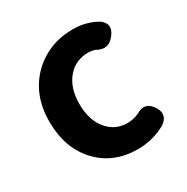

<svg xmlns="http://www.w3.org/2000/svg" viewBox="-139 -694 805 827"><g transform="rotate(-30 263.5 -280.0)"><path d="M317 14Q198 14 123 -63Q44 -145 44 -279.5Q44 -414 130 -497Q212 -574 330 -574Q397 -574 451 -542Q493 -510 459 -466Q423 -417 369 -449Q352 -454 338 -454Q273 -454 233.5 -406.5Q194 -359 194 -280Q194 -201 233 -153.5Q272 -106 333 -106Q362 -106 389 -118Q442 -151 474 -97Q500 -54 457 -23Q392 14 317 14Z"/></g></svg>

Font: GenSenRounded2 TW B
Style: Regular
Weight: 700
Version: Version 2.000;PS 2;hotconv 16.6.51;makeotf.lib2.5.65220 DEVE